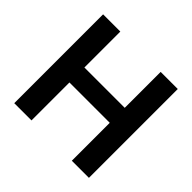

<svg xmlns="http://www.w3.org/2000/svg" viewBox="-170 -898 1085 1085"><g transform="rotate(45 372.5 -355.0)"><path d="M670.9 -710V0H534.2V-303.2H211.9V0H74.2V-710H211.9V-422.9H534.2V-710Z"/></g></svg>

Font: Rawline
Style: Bold
Weight: 700
Designer: Matt McInerney, Pablo Impallari, Rodrigo Fuenzalida
Foundry: Matt McInerney, Pablo Impallari, Rodrigo Fuenzalida
Version: Version 4.020;PS 004.020;hotconv 1.0.88;makeotf.lib2.5.64775